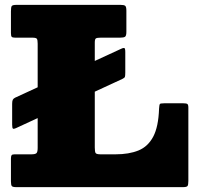

<svg xmlns="http://www.w3.org/2000/svg" viewBox="-20 -770 820 790"><path d="M42 -368Q35 -364.5 32.5 -359.2Q30 -354 30 -342.5V-257Q30 -242 33.8 -240.5Q37.5 -239 45 -242.5L484 -445.5Q492.5 -449.5 494 -454Q495.5 -458.5 495.5 -471.5V-556Q495.5 -571.5 491.2 -572.5Q487 -573.5 479 -569.5ZM113.5 -615Q128.5 -615 131.8 -610.2Q135 -605.5 135 -590V-161.5Q135 -144.5 130 -139.8Q125 -135 108.5 -135H39.5Q30 -135 27.5 -131Q25 -127 25 -117V-24Q25 -8.5 28.8 -4.2Q32.5 0 47.5 0H732.5Q748.5 0 751.8 -5Q755 -10 755 -26V-327Q755 -339 751 -342Q747 -345 734.5 -345H655.5Q639.5 -345 637.5 -341.8Q635.5 -338.5 634.5 -323Q632 -248.5 610.5 -207.8Q589 -167 550 -151Q511 -135 455 -135H394.5Q377 -135 373.5 -140.2Q370 -145.5 370 -163V-595Q370 -609.5 375 -612.2Q380 -615 394.5 -615H473.5Q489 -615 494.5 -618.8Q500 -622.5 500 -639V-726Q500 -742 495.2 -746Q490.5 -750 475.5 -750H48.5Q31.5 -750 28.2 -745Q25 -740 25 -723V-634Q25 -622 28.2 -618.5Q31.5 -615 42.5 -615Z"/></svg>

Font: Besley Black
Style: Regular
Weight: 900
Designer: Owen Earl
Foundry: indestructible type*
Version: Version 2.001